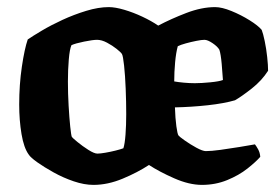

<svg xmlns="http://www.w3.org/2000/svg" viewBox="-20 -520 788 540"><path d="M243 0Q217 0 187.5 -10Q158 -20 131 -35Q104 -50 85 -63.5Q66 -77 61 -85Q47 -104 40.5 -143Q34 -182 34 -226Q34 -282 41.5 -332.5Q49 -383 58 -409Q71 -418 97 -433.5Q123 -449 155.5 -464Q188 -479 222.5 -489.5Q257 -500 286 -500Q304 -500 329.5 -492.5Q355 -485 380.5 -473Q406 -461 425 -448Q461 -467 504 -483.5Q547 -500 585 -500Q604 -500 631 -489Q658 -478 682 -463Q706 -448 716 -436Q720 -426 724.5 -404.5Q729 -383 731.5 -359.5Q734 -336 734 -321Q716 -293 688 -271Q660 -249 641 -238Q610 -229 564.5 -224Q519 -219 472 -218Q473 -187 476 -165Q479 -143 482 -139Q484 -136 499.5 -125Q515 -114 532.5 -104.5Q550 -95 559 -95Q574 -95 600 -98.5Q626 -102 653 -106.5Q680 -111 697 -114Q701 -109 706 -100Q711 -91 712 -79Q700 -65 676 -46Q652 -27 619 -13.5Q586 0 548 0Q512 0 470 -18.5Q428 -37 399 -56Q367 -35 325 -17.5Q283 0 243 0ZM254 -88Q262 -88 276.5 -90.5Q291 -93 305 -96.5Q319 -100 327 -103Q331 -115 333 -141.5Q335 -168 335 -199Q335 -233 333.5 -270.5Q332 -308 329 -335.5Q326 -363 323 -368Q320 -373 308 -382.5Q296 -392 281 -400Q266 -408 253 -408Q241 -408 216.5 -403Q192 -398 181 -393Q176 -382 173.5 -353Q171 -324 171 -291Q171 -257 173 -222.5Q175 -188 177.5 -164Q180 -140 182 -135Q184 -132 198 -120.5Q212 -109 228.5 -98.5Q245 -88 254 -88ZM528 -286Q546 -286 571.5 -288.5Q597 -291 607 -295Q606 -313 603.5 -340.5Q601 -368 597 -380Q592 -389 578 -398.5Q564 -408 555 -408Q547 -408 532 -405Q517 -402 502.5 -398Q488 -394 480 -390Q475 -372 472.5 -344.5Q470 -317 470 -291Q481 -289 497 -287.5Q513 -286 528 -286Z"/></svg>

Font: Texturina 72pt ExtraBold
Style: Regular
Weight: 800
Designer: Guillermo Torres Carreño
Foundry: Omnibus-Type
Version: Version 1.002; ttfautohint (v1.8.3)